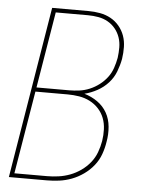

<svg xmlns="http://www.w3.org/2000/svg" viewBox="-53 -777 605 819"><g transform="rotate(5 250.0 -367.5)"><path d="M16 0 137 -735H292Q318 -735 342.5 -730.5Q367 -726 388 -714.5Q409 -703 424.5 -684.5Q440 -666 448 -643.5Q456 -621 456.5 -595.5Q457 -570 453 -544Q448 -517 437.5 -489.5Q427 -462 407 -440Q387 -418 360.5 -403.5Q334 -389 306 -382Q337 -373 362.5 -355Q388 -337 403 -310.5Q418 -284 421 -251Q424 -218 418 -186Q414 -159 404.5 -132.5Q395 -106 377 -83.5Q359 -61 335 -44Q311 -27 284.5 -17Q258 -7 231 -3.5Q204 0 178 0ZM100 -391H240Q262 -391 284 -394Q306 -397 327.5 -406Q349 -415 368 -429.5Q387 -444 401 -462.5Q415 -481 422.5 -503Q430 -525 434 -547Q437 -569 437 -591.5Q437 -614 430 -634.5Q423 -655 409.5 -671.5Q396 -688 377.5 -698.5Q359 -709 337 -713Q315 -717 292 -717H154ZM38 -18H178Q202 -18 227 -21.5Q252 -25 276 -34Q300 -43 322 -58.5Q344 -74 360.5 -94.5Q377 -115 386 -139.5Q395 -164 399 -188Q403 -213 402 -238.5Q401 -264 392.5 -286Q384 -308 368 -325.5Q352 -343 330.5 -354Q309 -365 284.5 -369Q260 -373 235 -373H97Z"/></g></svg>

Font: Iosevka Curly Thin Oblique
Style: Regular
Weight: 100
Italic angle: -9°
Monospace: yes
Designer: Belleve Invis
Foundry: Belleve Invis
Version: Version 11.1.0; ttfautohint (v1.8.3)